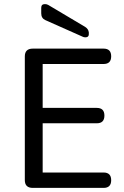

<svg xmlns="http://www.w3.org/2000/svg" viewBox="-20 -916 606 936"><path d="M140 -679H485Q522 -679 522 -641.5Q522 -604 485 -604H188V-390H452Q489 -390 489 -352.5Q489 -315 452 -315H188V-75H485Q522 -75 522 -37.5Q522 0 485 0H140Q101 0 101 -38V-641Q101 -679 140 -679ZM181 -851V-878Q181 -896 199 -896Q208 -896 215 -892L395 -785Q411 -775 413 -758V-749Q413 -734 396 -734Q389 -734 383 -737L201 -818Q181 -827 181 -851Z"/></svg>

Font: Merge One
Style: Regular
Weight: 400
Designer: Kosal Sen
Foundry: Philatype
Version: Version 1.001